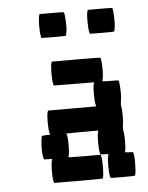

<svg xmlns="http://www.w3.org/2000/svg" viewBox="-46 -589 509 660"><g transform="rotate(-5 208.0 -258.5)"><path d="M141.6 -380.4 142.6 -383.3H226.1Q309.1 -383.3 310.1 -382.3Q313 -377.4 314 -353.5Q314.9 -329.6 313 -315.9Q310.5 -302.2 310.1 -301.3L311.5 -300.8Q312.5 -300.8 314.9 -300.5Q317.4 -300.3 320.8 -300Q324.2 -299.8 328.4 -299.8Q332.5 -299.8 336.9 -299.8Q364.7 -299.8 365.7 -298.8Q368.2 -294.4 369.4 -270.3Q370.6 -246.1 368.7 -233.9Q368.2 -232.4 367.7 -228.8Q367.2 -225.1 367.2 -224.1Q365.7 -214.8 366.7 -210.4Q369.6 -197.3 369.4 -174.8Q369.1 -152.3 366.7 -139.6Q365.7 -133.3 366.7 -127Q370.1 -112.3 369.6 -84.5Q369.1 -56.6 365.7 -51.3L377.4 -49.8H378.9Q392.6 -49.8 393.6 -48.8Q398.4 -41 397.5 -2.9Q396.5 28.8 393.1 32.2Q392.1 33.2 350.6 33.2L309.1 32.7L308.1 28.8Q304.7 16.6 304.7 -9.8Q304.7 -36.1 308.1 -45.9L309.1 -49.8L295.4 -50.3L281.2 -50.8L280.3 -54.7Q276.9 -67.4 276.9 -93.3Q276.9 -119.1 280.3 -129.4L281.7 -133.3H226.1Q219.7 -133.3 213.4 -133.3Q207 -133.3 201.7 -133.3Q196.3 -133.3 191.4 -133.1Q186.5 -132.8 182.9 -132.8Q179.2 -132.8 176.3 -132.8Q173.3 -132.8 171.9 -132.8L170.9 -132.3Q175.3 -124.5 175.3 -92.3Q175.3 -59.1 170.9 -51.3Q170.4 -50.8 177.7 -50.5Q185.1 -50.3 198.5 -50Q211.9 -49.8 226.1 -49.8H281.7L282.7 -46.9Q286.6 -37.1 286.1 -4.4Q285.6 28.3 281.7 32.2Q280.8 33.2 197.8 33.2L114.3 32.7L113.3 28.8Q109.9 16.1 110.1 -10Q110.4 -36.1 113.8 -45.9L114.7 -49.8L100.6 -50.3L86.9 -50.8L85.4 -54.7Q79.6 -75.7 83.5 -114.3Q85 -128.9 86.9 -131.1Q88.9 -133.3 101.1 -133.3H114.7L113.8 -137.7Q110.4 -151.4 110.4 -177.7Q110.4 -204.1 113.8 -213.4L115.2 -216.8H198.2H281.2L280.3 -221.2Q276.9 -234.4 276.9 -260.3Q276.9 -286.1 280.3 -296.4L281.7 -299.8L211.9 -300.3L142.1 -300.8L141.1 -304.7Q137.7 -317.4 137.9 -344.5Q138.2 -371.6 141.6 -380.4ZM280.3 -546.9 281.7 -549.8H323.2Q364.7 -549.8 365.7 -548.8Q368.2 -544.4 369.4 -520.3Q370.6 -496.1 368.7 -483.9Q368.2 -482.4 367.7 -478.8Q367.2 -475.1 367.2 -474.1Q366.2 -468.8 365.2 -467.8Q364.3 -466.8 322.8 -466.8L281.2 -467.3L280.3 -471.2Q276.9 -483.4 276.9 -510.7Q276.9 -538.1 280.3 -546.9ZM113.8 -546.9 115.2 -549.8H156.7Q197.8 -549.8 198.7 -548.8Q201.2 -544.4 202.6 -520.3Q204.1 -496.1 202.1 -483.9Q202.1 -483.4 201.7 -481.2Q201.2 -479 200.7 -477.3Q200.2 -475.6 200.2 -474.1Q199.2 -468.3 198.7 -467.8Q197.8 -466.8 155.8 -466.8L114.3 -467.3L113.3 -471.2Q109.9 -483.9 110.1 -511Q110.4 -538.1 113.8 -546.9Z"/></g></svg>

Font: VT323
Style: Regular
Weight: 400
Monospace: yes
Version: Version 001.002